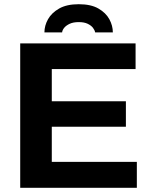

<svg xmlns="http://www.w3.org/2000/svg" viewBox="-20 -892 723 912"><path d="M76 0V-686H624V-564H226V-411H578V-290H226V-123H630V0ZM191 -738Q191 -770 208 -800.5Q225 -831 261 -851.5Q297 -872 354 -872Q412 -872 447.5 -851.5Q483 -831 499.5 -800.5Q516 -770 516 -738H432Q430 -749 421.5 -760Q413 -771 396.5 -779Q380 -787 354 -787Q328 -787 311 -779Q294 -771 285 -760Q276 -749 275 -738Z"/></svg>

Font: Archivo SemiBold
Style: Bold
Weight: 700
Version: Version 2.001